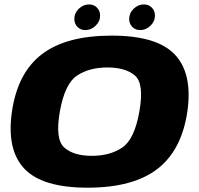

<svg xmlns="http://www.w3.org/2000/svg" viewBox="-20 -842 900 868"><path d="M376 6.5Q171 6.5 90 -79.5Q9 -165.5 34 -337.5Q59.5 -513 169.5 -597Q279.5 -681 484.8 -681Q690 -681 770.8 -595Q851.5 -509 827 -337.5Q801 -162 691 -77.8Q581 6.5 376 6.5ZM395 -137.5Q477 -137.5 532.5 -174.8Q588 -212 610 -337.5Q632.5 -464 590 -500.5Q547.5 -537 465.5 -537Q384 -537 328.5 -500.5Q273 -464 250.5 -337.5Q228.5 -212 270.8 -174.8Q313 -137.5 395 -137.5ZM614 -706Q592 -706 578 -720.5Q564 -735 564 -756.5Q564 -783 584.2 -802.5Q604.5 -822 630.5 -822Q652.5 -822 666.5 -807.5Q680.5 -793 680.5 -771.5Q680.5 -745 660 -725.5Q639.5 -706 614 -706ZM366 -706Q344 -706 330 -720.5Q316 -735 316 -756.5Q316 -783 336.2 -802.5Q356.5 -822 382.5 -822Q404.5 -822 418.5 -807.5Q432.5 -793 432.5 -771.5Q432.5 -745 412 -725.5Q391.5 -706 366 -706Z"/></svg>

Font: Anybody ExtraExpanded ExtraBold
Style: Italic
Weight: 800
Width: 8
Italic angle: -10°
Designer: Tyler Finck
Foundry: Etcetera Type Company
Version: Version 1.010; ttfautohint (v1.8.3) -l 8 -r 50 -G 200 -x 14 